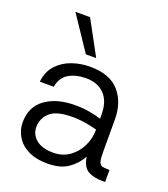

<svg xmlns="http://www.w3.org/2000/svg" viewBox="-137 -835 829 945"><g transform="rotate(20 277.5 -362.5)"><path d="M221 12Q159 12 118 -9Q77 -30 57 -64.5Q37 -99 37 -137Q37 -219 96.5 -262Q156 -305 253 -305Q294 -305 330 -298.5Q366 -292 389 -284V-305Q389 -375 353.5 -411.5Q318 -448 257 -448Q205 -448 167.5 -426.5Q130 -405 121 -354H48Q54 -408 85 -442Q116 -476 161.5 -492Q207 -508 257 -508Q360 -508 409.5 -451.5Q459 -395 459 -305V-138Q459 -102 463.5 -86Q468 -70 479.5 -66.5Q491 -63 511 -63H519V0H504Q458 0 428.5 -17Q399 -34 391 -86Q369 -45 328.5 -16.5Q288 12 221 12ZM228 -48Q278 -48 314 -74Q350 -100 369.5 -141Q389 -182 389 -227Q365 -234 329.5 -240Q294 -246 258 -246Q176 -246 142 -215Q108 -184 108 -139Q108 -100 139 -74Q170 -48 228 -48ZM215 -558 95 -737H172L269 -558Z"/></g></svg>

Font: Host Grotesk Light Light
Style: Regular
Weight: 300
Version: Version 1.003